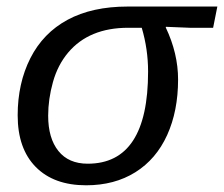

<svg xmlns="http://www.w3.org/2000/svg" viewBox="-20 -548 674 578"><path d="M239.3 9.8Q142.1 9.8 87.6 -45.4Q33.2 -100.6 33.2 -200.7Q33.2 -297.4 71.5 -373Q109.9 -448.7 183.6 -488.5Q257.3 -528.3 364.7 -528.3H634.3L621.6 -464.4H550.8L479.5 -467.3L479 -465.3Q516.1 -387.2 516.1 -308.6Q516.1 -213.9 483.2 -141.4Q450.2 -68.8 387.5 -29.5Q324.7 9.8 239.3 9.8ZM244.1 -55.2Q425.8 -55.2 425.8 -332.5Q425.8 -399.9 406.7 -464.4H366.2Q307.1 -464.4 262 -445.8Q216.8 -427.2 185.3 -389.9Q153.8 -352.5 139.4 -301Q125 -249.5 125 -199.7Q125 -131.8 155.8 -93.5Q186.5 -55.2 244.1 -55.2Z"/></svg>

Font: Liberation Sans
Style: Italic
Weight: 400
Italic angle: -12°
Designer: Steve Matteson
Foundry: Ascender Corporation
Version: Version 2.1.5